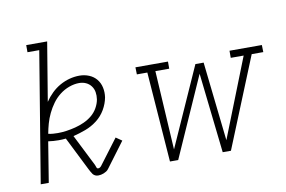

<svg xmlns="http://www.w3.org/2000/svg" viewBox="-77 -870 1505 1011"><g transform="rotate(-10 675.0 -364.0)"><path d="M372 7Q363 7 355.5 3.5Q348 0 343 -6.5Q338 -13 334.5 -20Q331 -27 327 -34L237 -214Q228 -213 218 -212.5Q208 -212 198 -212Q184 -212 170.5 -213Q157 -214 143 -216L108 0H65L180 -697H117V-735H229L177 -421Q193 -445 214 -465.5Q235 -486 260 -500Q285 -514 311.5 -521Q338 -528 365 -528Q392 -528 416 -518Q440 -508 455.5 -489Q471 -470 476.5 -444.5Q482 -419 478 -392Q472 -359 454 -328Q436 -297 407.5 -275Q379 -253 345.5 -240.5Q312 -228 279 -220L364 -51Q367 -45 369 -37.5Q371 -30 378 -30Q383 -30 387.5 -33Q392 -36 395 -40L496 -174L528 -152L428 -18Q423 -11 416 -6.5Q409 -2 401.5 1Q394 4 386.5 5.5Q379 7 372 7ZM201 -250Q224 -250 248 -253.5Q272 -257 295.5 -263Q319 -269 342.5 -279.5Q366 -290 385.5 -306Q405 -322 417.5 -344Q430 -366 434 -389Q437 -409 434 -427.5Q431 -446 420 -460.5Q409 -475 392.5 -482.5Q376 -490 356 -490Q330 -490 302.5 -480Q275 -470 252 -452Q229 -434 212 -410.5Q195 -387 182.5 -361Q170 -335 162.5 -308.5Q155 -282 150 -255Q162 -252 175 -251Q188 -250 201 -250Z M756 0 720 -482H664L663 -520H837V-482H763L788 -59L977 -482H1021L1068 -59L1235 -482H1166V-520H1339L1340 -482H1278L1082 0H1038L990 -428L800 0Z"/></g></svg>

Font: Iosevka Etoile Extralight
Style: Italic
Weight: 200
Italic angle: -9°
Designer: Belleve Invis
Foundry: Belleve Invis
Version: Version 22.1.2; ttfautohint (v1.8.4)